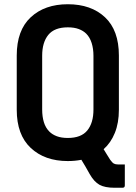

<svg xmlns="http://www.w3.org/2000/svg" viewBox="-20 -740 640 906"><path d="M300 -720Q410 -720 475.5 -658.5Q541 -597 541 -478V-222Q541 -160 522 -113Q503 -66 469 -36Q476 -24 484 -11.5Q492 1 500 14Q510 28 517.5 32Q525 36 537 36H569V135Q569 146 558 146H521Q475 146 449.5 132Q424 118 403 81Q393 63 383.5 46.5Q374 30 364 14Q334 20 300 20Q191 20 125 -42Q59 -104 59 -222V-478Q59 -597 125 -658.5Q191 -720 300 -720ZM179 -223Q179 -190 187 -163.5Q195 -137 213 -119Q227 -105 248.5 -97Q270 -89 300 -89Q363 -89 392 -124.5Q421 -160 421 -223V-477Q421 -510 412.5 -537Q404 -564 387 -581Q373 -595 351.5 -603Q330 -611 300 -611Q237 -611 208 -575.5Q179 -540 179 -477Z"/></svg>

Font: Recursive Mn Lnr St SmB
Style: Regular
Weight: 600
Monospace: yes
Version: Version 1.079;hotconv 1.0.112;makeotfexe 2.5.65598; ttfautoh